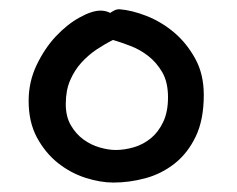

<svg xmlns="http://www.w3.org/2000/svg" viewBox="-20 -466 505 409"><path d="M214.8 -438.5Q218.8 -441.4 223.6 -443.8Q228.5 -446.3 234.4 -446.3Q260.7 -444.3 292 -432.1Q323.2 -419.9 350.1 -397.5Q377 -375 395.5 -341.8Q414.1 -308.6 414.1 -263.7Q414.1 -210.9 397 -175.3Q379.9 -139.6 352.1 -117.7Q324.2 -95.7 290 -86.4Q255.9 -77.1 221.7 -77.1Q193.4 -77.1 161.6 -87.4Q129.9 -97.7 103 -119.1Q76.2 -140.6 58.6 -173.3Q41 -206.1 41 -251Q41 -292 58.1 -327.6Q75.2 -363.3 99.1 -388.7Q123 -414.1 149.4 -428.7Q175.8 -443.4 194.3 -443.4Q205.1 -443.4 214.8 -438.5ZM220.7 -380.9Q203.1 -372.1 185.5 -360.4Q168 -348.6 153.3 -332.5Q138.7 -316.4 129.4 -294.9Q120.1 -273.4 120.1 -244.1Q120.1 -217.8 130.9 -199.2Q141.6 -180.7 157.7 -168.9Q173.8 -157.2 192.4 -151.9Q210.9 -146.5 226.6 -146.5Q245.1 -146.5 265.1 -152.3Q285.2 -158.2 301.3 -171.4Q317.4 -184.6 327.6 -206.1Q337.9 -227.5 337.9 -258.8Q337.9 -291 325.7 -312Q313.5 -333 295.9 -346.7Q278.3 -360.4 257.8 -368.2Q237.3 -376 220.7 -380.9Z"/></svg>

Font: Gamja Flower
Style: Regular
Weight: 400
Designer: YoonDesign Inc.
Foundry: YoonDesign Inc.
Version: Version 3.00;build 20171102